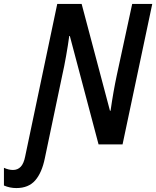

<svg xmlns="http://www.w3.org/2000/svg" viewBox="-124 -734 794 976"><path d="M-104 209V119Q-80 130 -58 130Q-34 130 -18.5 113.5Q-3 97 4 61L167 -714H291L435 -171H438Q452 -269 470 -353L548 -714H650L499 0H377L231 -551H228Q222 -506 212 -449.5Q202 -393 193 -354L104 70Q89 144 55 183Q21 222 -41 222Q-74 222 -104 209Z"/></svg>

Font: Noto Sans UI NarrowMedium
Style: Italic
Weight: 500
Width: 4
Italic angle: -12°
Designer: Monotype Design Team
Foundry: Monotype Imaging Inc.
Version: Version 1.001